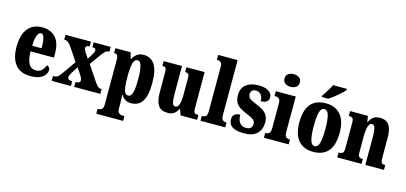

<svg xmlns="http://www.w3.org/2000/svg" viewBox="-79 -1344 4525 2141"><g transform="rotate(15 2183.5 -273.0)"><path d="M267 10Q149 10 91.5 -62.5Q34 -135 34 -265Q34 -406 92.5 -478Q151 -550 257 -550Q355 -550 411.5 -488.5Q468 -427 468 -308V-257H198Q200 -158 227.5 -112.5Q255 -67 309 -67Q352 -67 377 -92.5Q402 -118 416 -155Q431 -151 441.5 -139Q452 -127 452 -109Q452 -82 433.5 -54.5Q415 -27 374.5 -8.5Q334 10 267 10ZM308 -322Q309 -398 297.5 -440.5Q286 -483 261 -483Q235 -483 217.5 -441.5Q200 -400 200 -322Z M511 0V-56H519Q549 -56 566 -69.5Q583 -83 609 -120L715 -270L609 -427Q573 -480 538 -480H527V-536H821V-480H818Q793 -480 784.5 -471.5Q776 -463 776 -451Q776 -441 780.5 -430.5Q785 -420 794 -405L836 -342L869 -396Q878 -412 885.5 -424.5Q893 -437 893 -450Q893 -468 883 -474Q873 -480 856 -480H852V-536H1049V-480H1042Q1018 -480 1003 -466.5Q988 -453 960 -415L872 -292L995 -109Q1014 -81 1029.5 -68.5Q1045 -56 1061 -56H1072V0H770V-56H774Q824 -56 824 -89Q824 -100 818.5 -114.5Q813 -129 793 -158L751 -222L698 -137Q691 -124 685 -112.5Q679 -101 679 -89Q679 -73 690.5 -64.5Q702 -56 730 -56H733V0Z M1086 225V169H1099Q1106 169 1118.5 164.5Q1131 160 1141 146.5Q1151 133 1151 106V-409Q1151 -456 1139 -468Q1127 -480 1106 -480H1103V-536H1279L1299 -463H1303Q1320 -499 1351 -522.5Q1382 -546 1430 -546Q1513 -546 1557 -478.5Q1601 -411 1601 -265Q1601 -120 1557.5 -54Q1514 12 1428 12Q1387 12 1360.5 -5Q1334 -22 1316 -53H1311Q1313 -29 1314 -1.5Q1315 26 1315 58V104Q1315 132 1325 146Q1335 160 1347 164.5Q1359 169 1366 169H1396V225ZM1377 -62Q1410 -62 1424 -112Q1438 -162 1438 -264Q1438 -362 1424.5 -416Q1411 -470 1380 -470Q1340 -470 1327.5 -415.5Q1315 -361 1315 -266Q1315 -162 1327.5 -112Q1340 -62 1377 -62Z M1850 10Q1774 10 1741 -39Q1708 -88 1708 -188V-409Q1708 -452 1701.5 -466Q1695 -480 1663 -480H1660V-536H1872V-222Q1872 -148 1880.5 -114Q1889 -80 1917 -80Q1946 -80 1958.5 -120.5Q1971 -161 1971 -230V-418Q1971 -461 1959.5 -470.5Q1948 -480 1926 -480H1923V-536H2133V-118Q2133 -75 2145.5 -65.5Q2158 -56 2180 -56H2190V0H1999L1975 -69H1971Q1953 -30 1923.5 -10Q1894 10 1850 10Z M2229 0V-56H2239Q2262 -56 2276.5 -70.5Q2291 -85 2291 -127V-645Q2291 -671 2280.5 -683.5Q2270 -696 2258 -700Q2246 -704 2239 -704H2229V-760H2454V-127Q2454 -85 2469 -70.5Q2484 -56 2507 -56H2515V0Z M2735 10Q2665 10 2625 -5Q2585 -20 2569 -46Q2553 -72 2553 -105Q2553 -146 2578.5 -163Q2604 -180 2640 -180Q2640 -115 2667.5 -84.5Q2695 -54 2737 -54Q2778 -54 2794 -73Q2810 -92 2810 -119Q2810 -150 2785.5 -168.5Q2761 -187 2710 -207Q2659 -227 2625.5 -249Q2592 -271 2575 -303.5Q2558 -336 2558 -385Q2558 -468 2612 -508.5Q2666 -549 2754 -549Q2811 -549 2845.5 -535Q2880 -521 2896 -499Q2912 -477 2912 -453Q2912 -419 2890 -402Q2868 -385 2821 -385Q2821 -435 2797.5 -460.5Q2774 -486 2740 -486Q2715 -486 2698 -471.5Q2681 -457 2681 -430Q2681 -399 2701.5 -381Q2722 -363 2780 -340Q2825 -323 2859 -301.5Q2893 -280 2912 -248Q2931 -216 2931 -166Q2931 -87 2882 -38.5Q2833 10 2735 10Z M3100 -625Q3063 -625 3037.5 -643Q3012 -661 3012 -698Q3012 -736 3037.5 -753.5Q3063 -771 3100 -771Q3136 -771 3162.5 -753.5Q3189 -736 3189 -698Q3189 -661 3162.5 -643Q3136 -625 3100 -625ZM2961 0V-56H2970Q2994 -56 3008.5 -71Q3023 -86 3023 -129V-413Q3023 -452 3008 -466Q2993 -480 2970 -480H2955V-536H3185V-127Q3185 -85 3200 -70.5Q3215 -56 3238 -56H3247V0Z M3529 10Q3421 10 3359.5 -59.5Q3298 -129 3298 -270Q3298 -550 3532 -550Q3639 -550 3701 -480.5Q3763 -411 3763 -270Q3763 10 3529 10ZM3531 -56Q3569 -56 3583.5 -110.5Q3598 -165 3598 -270Q3598 -376 3583 -429.5Q3568 -483 3530 -483Q3493 -483 3478.5 -429.5Q3464 -376 3464 -270Q3464 -165 3479 -110.5Q3494 -56 3531 -56ZM3466 -619Q3479 -640 3496 -665.5Q3513 -691 3529 -717.5Q3545 -744 3553 -766H3715V-756Q3707 -743 3687.5 -723.5Q3668 -704 3642.5 -682Q3617 -660 3590 -640Q3563 -620 3541 -606H3466Z M3808 0V-56H3812Q3841 -56 3855 -68Q3869 -80 3869 -124V-416Q3869 -457 3856 -468.5Q3843 -480 3816 -480H3812V-536H4018L4029 -467H4033Q4049 -503 4076.5 -526.5Q4104 -550 4159 -550Q4226 -550 4260 -504Q4294 -458 4294 -357V-126Q4294 -80 4304.5 -68Q4315 -56 4343 -56H4347V0H4132V-325Q4132 -389 4123 -424.5Q4114 -460 4087 -460Q4066 -460 4054 -438Q4042 -416 4037 -381Q4032 -346 4032 -306V-121Q4032 -79 4044.5 -67.5Q4057 -56 4085 -56H4088V0Z"/></g></svg>

Font: Noto Serif Lao ExtraCondensed Black
Style: Regular
Weight: 900
Width: 2
Designer: Monotype Design Team
Foundry: Monotype Imaging Inc.
Version: Version 2.003; ttfautohint (v1.8.4.7-5d5b)